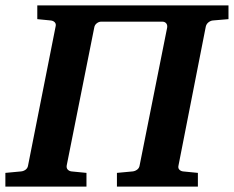

<svg xmlns="http://www.w3.org/2000/svg" viewBox="-37 -691 866 711"><path d="M751 -615.2Q742.7 -614.3 735.1 -608.4Q727.5 -602.5 725.1 -592.8L624 -78.1Q621.6 -68.4 627.2 -62.7Q632.8 -57.1 641.1 -56.2L695.8 -50.8V0H396V-50.8L454.1 -56.2Q462.9 -57.1 470.7 -62.7Q478.5 -68.4 480 -78.1L582 -588.9Q583.5 -598.6 578.4 -604.7Q573.2 -610.8 564 -610.8H337.9Q329.1 -610.8 321.3 -604.7Q313.5 -598.6 312 -588.9L210 -78.1Q208.5 -68.4 214.1 -62.7Q219.7 -57.1 228 -56.2L283.2 -50.8V0H-17.1V-50.8L41 -56.2Q50.3 -57.1 57.9 -62.7Q65.4 -68.4 66.9 -78.1L168.9 -592.8Q171.4 -602.5 165.8 -608.4Q160.2 -614.3 150.9 -615.2L101.1 -620.1V-670.9H809.1V-620.1Z"/></svg>

Font: Charis SIL CyrE
Style: Bold Italic
Weight: 700
Italic angle: -11°
Foundry: SIL International
Version: Version 5.000